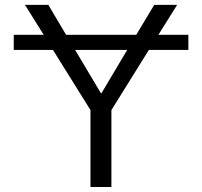

<svg xmlns="http://www.w3.org/2000/svg" viewBox="-20 -750 810 770"><path d="M35.2 -549.8V-610.4H155.3L80.1 -730.5H173.8L245.1 -610.4H526.4L598.6 -730.5H690.4L615.2 -610.4H735.4V-549.8H577.1L426.8 -308.6V0H342.8V-308.6L192.4 -549.8ZM281.2 -549.8 384.8 -376H386.7L490.2 -549.8Z"/></svg>

Font: GenEi M Gothic v2 Regular
Style: Regular
Weight: 400
Version: Version 2.0